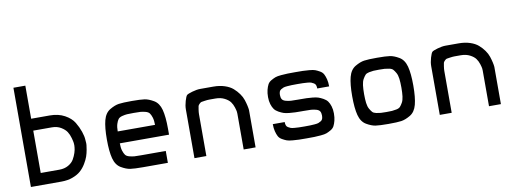

<svg xmlns="http://www.w3.org/2000/svg" viewBox="-60 -1089 3828 1429"><g transform="rotate(-10 1854.0 -375.0)"><path d="M78 0V-750H168V-500H309Q373 -500 420.5 -474Q468 -448 490 -411.5Q512 -375 524.5 -338.5Q537 -302 538 -276L540 -250Q540 -245 539.5 -236Q539 -227 534.5 -201Q530 -175 522 -151.5Q514 -128 496.5 -99Q479 -70 455.5 -49Q432 -28 394 -14Q356 0 309 0ZM168 -90H309Q348 -90 377 -106.5Q406 -123 419.5 -146.5Q433 -170 440.5 -193.5Q448 -217 449 -234L450 -250Q450 -257 449 -267.5Q448 -278 440.5 -305.5Q433 -333 419.5 -354Q406 -375 377 -392.5Q348 -410 309 -410H168Z M927 0Q860 0 829.5 -4.5Q799 -9 761.5 -31Q724 -53 710 -106Q696 -159 696 -250Q696 -341 710 -394Q724 -447 761.5 -469Q799 -491 829.5 -495.5Q860 -500 927 -500Q994 -500 1024.5 -495.5Q1055 -491 1092.5 -469Q1130 -447 1144 -394Q1158 -341 1158 -250V-205H786Q786 -171 793 -149Q800 -127 809 -115Q818 -103 839.5 -97.5Q861 -92 877 -91Q893 -90 927 -90H1113V0ZM786 -295H1068Q1068 -329 1061 -351Q1054 -373 1045 -385Q1036 -397 1014.5 -402.5Q993 -408 977 -409Q961 -410 927 -410Q893 -410 877 -409Q861 -408 839.5 -402.5Q818 -397 809 -385Q800 -373 793 -351Q786 -329 786 -295Z M1314 0V-270Q1314 -340 1314 -368.5Q1314 -397 1324 -431Q1334 -465 1342 -472.5Q1350 -480 1384.5 -490Q1419 -500 1447 -500Q1475 -500 1545 -500Q1592 -500 1630 -487.5Q1668 -475 1691.5 -454.5Q1715 -434 1732.5 -409.5Q1750 -385 1758 -360.5Q1766 -336 1770.5 -315.5Q1775 -295 1776 -282V-270V0H1686V-270Q1686 -276 1685 -285.5Q1684 -295 1676.5 -319Q1669 -343 1655.5 -361.5Q1642 -380 1613 -395Q1584 -410 1545 -410Q1512 -410 1498 -410Q1484 -410 1464 -407Q1444 -404 1438 -403Q1432 -402 1422.5 -392.5Q1413 -383 1411.5 -376.5Q1410 -370 1407 -350.5Q1404 -331 1404 -316.5Q1404 -302 1404 -270V0Z M1932 -148H2022Q2022 -134 2025.5 -123.5Q2029 -113 2039 -107Q2049 -101 2058 -97.5Q2067 -94 2087 -92.5Q2107 -91 2120.5 -90.5Q2134 -90 2163 -90Q2192 -90 2205.5 -90.5Q2219 -91 2239 -92.5Q2259 -94 2268 -97.5Q2277 -101 2287 -107Q2297 -113 2300.5 -123.5Q2304 -134 2304 -148Q2304 -168 2296.5 -180Q2289 -192 2268.5 -197.5Q2248 -203 2229.5 -204Q2211 -205 2172 -205H2159Q2129 -205 2112.5 -205.5Q2096 -206 2068.5 -208.5Q2041 -211 2025 -216.5Q2009 -222 1989 -233Q1969 -244 1958 -259Q1947 -274 1939.5 -298Q1932 -322 1932 -352Q1932 -383 1938 -406.5Q1944 -430 1952.5 -446Q1961 -462 1979.5 -472.5Q1998 -483 2012.5 -488.5Q2027 -494 2057 -496.5Q2087 -499 2105.5 -499.5Q2124 -500 2163 -500Q2202 -500 2220.5 -499.5Q2239 -499 2269 -496.5Q2299 -494 2313.5 -488.5Q2328 -483 2346.5 -472.5Q2365 -462 2373.5 -446Q2382 -430 2388 -406.5Q2394 -383 2394 -352H2304Q2304 -366 2300.5 -376.5Q2297 -387 2287 -393Q2277 -399 2268 -402.5Q2259 -406 2239 -407.5Q2219 -409 2205.5 -409.5Q2192 -410 2163 -410Q2134 -410 2120.5 -409.5Q2107 -409 2087 -407.5Q2067 -406 2058 -402.5Q2049 -399 2039 -393Q2029 -387 2025.5 -376.5Q2022 -366 2022 -352Q2022 -332 2029.5 -320Q2037 -308 2057.5 -302.5Q2078 -297 2096.5 -296Q2115 -295 2154 -295H2167Q2197 -295 2213.5 -294.5Q2230 -294 2257.5 -291.5Q2285 -289 2301 -283.5Q2317 -278 2337 -267Q2357 -256 2368 -241Q2379 -226 2386.5 -202Q2394 -178 2394 -148Q2394 -117 2388 -93.5Q2382 -70 2373.5 -54Q2365 -38 2346.5 -27.5Q2328 -17 2313.5 -11.5Q2299 -6 2269 -3.5Q2239 -1 2220.5 -0.5Q2202 0 2163 0Q2124 0 2105.5 -0.5Q2087 -1 2057 -3.5Q2027 -6 2012.5 -11.5Q1998 -17 1979.5 -27.5Q1961 -38 1952.5 -54Q1944 -70 1938 -93.5Q1932 -117 1932 -148Z M2878.5 -4.5Q2848 0 2781 0Q2714 0 2683.5 -4.5Q2653 -9 2615.5 -31Q2578 -53 2564 -106Q2550 -159 2550 -250Q2550 -341 2564 -394Q2578 -447 2615.5 -469Q2653 -491 2683.5 -495.5Q2714 -500 2781 -500Q2848 -500 2878.5 -495.5Q2909 -491 2946.5 -469Q2984 -447 2998 -394Q3012 -341 3012 -250Q3012 -159 2998 -106Q2984 -53 2946.5 -31Q2909 -9 2878.5 -4.5ZM2738.5 -91Q2752 -90 2781 -90Q2810 -90 2823.5 -91Q2837 -92 2857 -96Q2877 -100 2886 -110Q2895 -120 2905 -137.5Q2915 -155 2918.5 -183Q2922 -211 2922 -250Q2922 -289 2918.5 -317Q2915 -345 2905 -362.5Q2895 -380 2886 -390Q2877 -400 2857 -404Q2837 -408 2823.5 -409Q2810 -410 2781 -410Q2752 -410 2738.5 -409Q2725 -408 2705 -404Q2685 -400 2676 -390Q2667 -380 2657 -362.5Q2647 -345 2643.5 -317Q2640 -289 2640 -250Q2640 -211 2643.5 -183Q2647 -155 2657 -137.5Q2667 -120 2676 -110Q2685 -100 2705 -96Q2725 -92 2738.5 -91Z M3168 0V-270Q3168 -340 3168 -368.5Q3168 -397 3178 -431Q3188 -465 3196 -472.5Q3204 -480 3238.5 -490Q3273 -500 3301 -500Q3329 -500 3399 -500Q3446 -500 3484 -487.5Q3522 -475 3545.5 -454.5Q3569 -434 3586.5 -409.5Q3604 -385 3612 -360.5Q3620 -336 3624.5 -315.5Q3629 -295 3630 -282V-270V0H3540V-270Q3540 -276 3539 -285.5Q3538 -295 3530.5 -319Q3523 -343 3509.5 -361.5Q3496 -380 3467 -395Q3438 -410 3399 -410Q3366 -410 3352 -410Q3338 -410 3318 -407Q3298 -404 3292 -403Q3286 -402 3276.5 -392.5Q3267 -383 3265.5 -376.5Q3264 -370 3261 -350.5Q3258 -331 3258 -316.5Q3258 -302 3258 -270V0Z"/></g></svg>

Font: Hermit
Style: Regular
Weight: 400
Designer: Pablo Caro
Version: Version 2.000;PS 002.000;hotconv 1.0.88;makeotf.lib2.5.64775